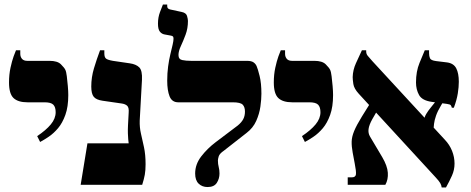

<svg xmlns="http://www.w3.org/2000/svg" viewBox="-20 -820 2091 852"><path d="M158 -190 145 -216Q184 -242 205.5 -268Q227 -294 227 -322Q227 -345 216.5 -355.5Q206 -366 178 -366H102Q60 -366 40 -385Q20 -404 20 -454Q20 -489 26.5 -519Q33 -549 40.5 -570Q48 -591 51 -597H70V-581Q70 -568 77.5 -559Q85 -550 101 -550H200Q235 -550 250.5 -534.5Q266 -519 270 -510Q274 -502 276.5 -481.5Q279 -461 281 -438Q283 -415 283 -398Q283 -346 270 -310Q257 -274 237.5 -251Q218 -228 196.5 -213.5Q175 -199 158 -190Z M338 0 368 -184H551Q550 -191 549 -202Q548 -213 547.5 -228.5Q547 -244 548 -264L551 -320Q553 -343 544 -351Q535 -359 518 -361L435 -373Q407 -377 396 -390.5Q385 -404 385 -436Q385 -477 397 -517Q409 -557 424 -597H443V-583Q443 -566 450.5 -560Q458 -554 481 -550L556 -539Q584 -535 598 -521Q612 -507 610 -466L600 -285Q599 -255 605.5 -227Q612 -199 619 -166.5Q626 -134 626 -91Q626 -64 622.5 -44.5Q619 -25 611 0Z M901 10Q877 10 861.5 -5Q846 -20 846 -50Q846 -91 873 -126Q900 -161 937 -189L1035 -263Q1052 -277 1059.5 -291.5Q1067 -306 1067 -325Q1067 -345 1057 -355.5Q1047 -366 1013 -366H771Q743 -366 732.5 -392.5Q722 -419 722 -462Q722 -495 726 -525Q730 -555 736 -579.5Q742 -604 746 -621.5Q750 -639 750 -648Q750 -656 747 -658.5Q744 -661 738 -662L711 -667Q698 -669 689.5 -679.5Q681 -690 681 -715Q681 -743 690 -766.5Q699 -790 703 -800H722V-792Q722 -781 735 -778L786 -767Q806 -763 810 -749Q814 -735 814 -727Q814 -694 803.5 -666Q793 -638 782.5 -615.5Q772 -593 772 -576Q772 -557 788.5 -553.5Q805 -550 828 -550H1076Q1096 -550 1105.5 -543Q1115 -536 1119 -526Q1124 -515 1132 -483Q1140 -451 1140 -404Q1140 -379 1135.5 -347Q1131 -315 1117 -283.5Q1103 -252 1074 -230L973 -151Q954 -138 950.5 -126Q947 -114 947 -108Q947 -92 950.5 -79Q954 -66 954 -50Q954 -27 942 -8.5Q930 10 901 10Z M1333 -190 1320 -216Q1359 -242 1380.5 -268Q1402 -294 1402 -322Q1402 -345 1391.5 -355.5Q1381 -366 1353 -366H1277Q1235 -366 1215 -385Q1195 -404 1195 -454Q1195 -489 1201.5 -519Q1208 -549 1215.5 -570Q1223 -591 1226 -597H1245V-581Q1245 -568 1252.5 -559Q1260 -550 1276 -550H1375Q1410 -550 1425.5 -534.5Q1441 -519 1445 -510Q1449 -502 1451.5 -481.5Q1454 -461 1456 -438Q1458 -415 1458 -398Q1458 -346 1445 -310Q1432 -274 1412.5 -251Q1393 -228 1371.5 -213.5Q1350 -199 1333 -190Z M1940 12Q1939 2 1933.5 -7.5Q1928 -17 1914 -32L1572 -404Q1551 -427 1548 -447Q1545 -467 1545 -478Q1546 -510 1559.5 -539.5Q1573 -569 1586 -597H1605V-591Q1605 -580 1612.5 -571.5Q1620 -563 1633 -548L1954 -200Q1975 -178 1986 -150.5Q1997 -123 1997 -94Q1997 -66 1985.5 -40.5Q1974 -15 1959 12ZM1523 0V-33H1541Q1558 -33 1559.5 -46.5Q1561 -60 1554 -95L1545 -143Q1540 -170 1540.5 -191.5Q1541 -213 1551.5 -238.5Q1562 -264 1586 -303L1629 -372L1658 -336L1632 -291Q1618 -266 1615.5 -247.5Q1613 -229 1622 -214L1676 -123Q1699 -84 1701 -53.5Q1703 -23 1690 0ZM1903 -238 1862 -282Q1862 -299 1871.5 -314.5Q1881 -330 1891 -342L1911 -367L1943 -362L1937 -352Q1922 -327 1915 -307Q1908 -287 1906 -270.5Q1904 -254 1903 -238ZM1985 -342Q1983 -350 1980 -353.5Q1977 -357 1963 -359L1896 -368Q1853 -374 1839.5 -398.5Q1826 -423 1826 -454Q1826 -503 1841.5 -540.5Q1857 -578 1865 -597H1884V-584Q1884 -571 1888 -561.5Q1892 -552 1915 -549L1964 -543Q1993 -539 2004.5 -517Q2016 -495 2016 -457Q2016 -434 2011.5 -405.5Q2007 -377 1994 -342Z"/></svg>

Font: Frank Ruhl Libre Black
Style: Regular
Weight: 900
Designer: Yanek Iontef
Foundry: Fontef
Version: Version 6.004